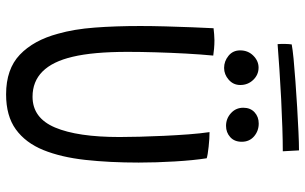

<svg xmlns="http://www.w3.org/2000/svg" viewBox="-210 -796 1026 646"><g transform="rotate(90 303.0 -473.0)"><path d="M297.5 19.5Q212.5 19.5 164 -26.8Q115.5 -73 93.5 -155Q78 -209 72.8 -278.8Q67.5 -348.5 67.5 -432Q67.5 -470.5 68.8 -517.2Q70 -564 71.8 -607.5Q73.5 -651 75 -678.5Q84.5 -679.5 95 -680.5Q105.5 -681.5 115.5 -681.5Q130 -681.5 143.8 -680.2Q157.5 -679 167 -677.5Q163 -635.5 160.2 -585Q157.5 -534.5 156 -483.8Q154.5 -433 154.5 -389.5Q154.5 -273.5 171 -204.5Q202.5 -69.5 305.5 -69.5Q377 -69.5 409 -145.2Q441 -221 441 -362Q441 -390.5 440 -429.8Q439 -469 437 -512Q435 -555 432 -594.8Q429 -634.5 424.5 -665Q445.5 -665 473.5 -662Q501.5 -659 512.5 -655.5Q519.5 -611 523.2 -548.2Q527 -485.5 527 -426.5Q527 -329 518 -247.2Q509 -165.5 484.8 -105.8Q460.5 -46 415.2 -13.2Q370 19.5 297.5 19.5ZM403.5 -720.5Q379 -720.5 360.8 -737Q342.5 -753.5 342.5 -778.5Q342.5 -802.5 357.8 -816.5Q373 -830.5 395.5 -830.5Q420.5 -830.5 438.8 -814.8Q457 -799 457 -773.5Q457 -748.5 441.2 -734.5Q425.5 -720.5 403.5 -720.5ZM208.5 -714Q186 -714 167.8 -728.8Q149.5 -743.5 149.5 -768Q149.5 -794.5 167.2 -812.2Q185 -830 207.5 -830Q231.5 -830 248.8 -812Q266 -794 266 -768.5Q266 -745 248.2 -729.5Q230.5 -714 208.5 -714ZM489 -911.5Q455.5 -911.5 409.8 -910Q364 -908.5 313.5 -906Q263 -903.5 214.8 -900.2Q166.5 -897 128.5 -894Q127.5 -905.5 127.8 -918.8Q128 -932 129.5 -941.5Q145 -944.5 178 -947.8Q211 -951 253.5 -954Q296 -957 340.5 -959.8Q385 -962.5 423.5 -964.2Q462 -966 486 -966Z"/></g></svg>

Font: Grandstander Light
Style: Regular
Weight: 300
Designer: Tyler Finck
Foundry: Etcetera Type Co
Version: Version 1.200; ttfautohint (v1.8.3)